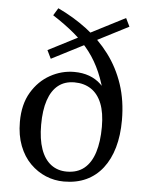

<svg xmlns="http://www.w3.org/2000/svg" viewBox="-54 -794 654 851"><g transform="rotate(5 273.0 -368.5)"><path d="M262 13Q220 13 181.5 -3Q143 -19 112 -50Q81 -81 63 -127.5Q45 -174 45 -234Q45 -312 77 -365.5Q109 -419 159.5 -447Q210 -475 266 -475Q303 -475 333 -464Q363 -453 385.5 -431.5Q408 -410 420 -378L406 -372Q392 -435 371 -483.5Q350 -532 320 -571.5Q290 -611 248.5 -646Q207 -681 151 -717L171 -750Q241 -717 300 -672.5Q359 -628 403 -569.5Q447 -511 471 -439Q495 -367 495 -280Q495 -212 479.5 -158Q464 -104 434 -65.5Q404 -27 361 -7Q318 13 262 13ZM271 -32Q318 -32 348.5 -57Q379 -82 394 -129.5Q409 -177 409 -243Q409 -306 392.5 -347Q376 -388 345 -408.5Q314 -429 271 -429Q228 -429 199 -406Q170 -383 155 -338.5Q140 -294 140 -229Q140 -165 155.5 -121Q171 -77 200.5 -54.5Q230 -32 271 -32ZM157 -524 139 -561 474 -733 492 -696Z"/></g></svg>

Font: Source Serif 4 Variable
Style: Regular
Weight: 400
Designer: Frank Grießhammer
Foundry: Adobe
Version: Version 4.005;hotconv 1.1.0;makeotfexe 2.6.0